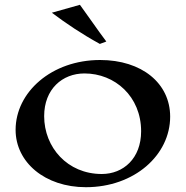

<svg xmlns="http://www.w3.org/2000/svg" viewBox="-20 -769 773 800"><path d="M338 11C540 11 689 -123 689 -283C689 -422 571 -519 397 -519C195 -519 45 -385 45 -228C45 -93 167 11 338 11ZM404 -44C261 -44 164 -155 164 -285C164 -398 240 -463 332 -463C459 -463 568 -367 568 -222C568 -109 494 -44 404 -44ZM396 -586 423 -596C386 -645 349 -700 313 -749L196 -716C256 -671 318 -629 396 -586Z"/></svg>

Font: Coconat Demi
Style: Regular
Weight: 400
Designer: Sara Lavazza
Foundry: Collletttivo
Version: Version 1.000;Glyphs 3.2 (3217)